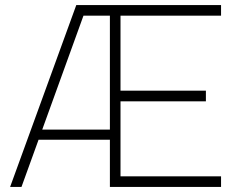

<svg xmlns="http://www.w3.org/2000/svg" viewBox="-20 -740 945 760"><path d="M20 0 282 -720H435V-678H286L318 -699L65 0ZM120 -187V-227H438V-187ZM415 0V-720H855V-678H457V-381H795V-339H457V-42H855V0Z"/></svg>

Font: Manrope ExtraLight
Style: Regular
Weight: 200
Designer: Mikhail Sharanda
Foundry: Mikhail Sharanda
Version: Version 4.505